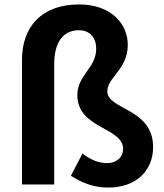

<svg xmlns="http://www.w3.org/2000/svg" viewBox="-20 -830 740 864"><path d="M467 14C598 14 669 -67 669 -168C669 -344 463 -335 463 -419C463 -482 555 -518 555 -628C555 -723 480 -810 336 -810C164 -810 79 -706 79 -561V0H224V-542C224 -638 263 -694 335 -694C386 -694 413 -658 413 -611C413 -524 328 -492 328 -402C328 -250 534 -258 534 -160C534 -125 507 -96 462 -96C425 -96 389 -110 351 -139L299 -39C351 -6 402 14 467 14Z"/></svg>

Font: Noto Sans Mono CJK JP Bold
Style: Regular
Weight: 700
Designer: Ryoko NISHIZUKA (kana & ideographs); Paul D. Hunt (Latin, Greek & Cyrillic); Wenlong ZHANG (bopomofo); Sandoll Communica
Foundry: Adobe Systems Incorporated
Version: Version 1.004;PS 1.004;hotconv 1.0.82;makeotf.lib2.5.63406